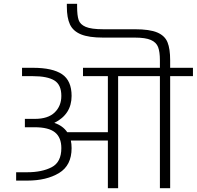

<svg xmlns="http://www.w3.org/2000/svg" viewBox="-20 -991 1036 1011"><path d="M996 -590H876V0H822V-590H602V0H548V-251H353Q357 -234 357 -211Q357 -120 291 -80Q225 -40 123 -40H65V-84H123Q201 -84 252 -110.5Q303 -137 303 -211Q303 -267 269.5 -294Q236 -321 162 -321H111V-365H163Q233 -365 268 -399Q303 -433 303 -486Q303 -545 266 -567.5Q229 -590 153 -590H96V-634H153Q257 -634 307 -600Q357 -566 357 -486Q357 -389 266 -344Q311 -329 334 -295H548V-590H417V-634H822V-674Q822 -718 812.5 -743Q803 -768 774.5 -780.5Q746 -793 690 -793H523Q448 -793 406.5 -810Q365 -827 348.5 -862Q332 -897 332 -956V-971H386V-956Q386 -910 394 -886Q402 -862 431.5 -849.5Q461 -837 523 -837H690Q768 -837 808 -820Q848 -803 862 -768.5Q876 -734 876 -674V-634H996Z"/></svg>

Font: Biryani ExtraLight
Style: Regular
Weight: 275
Designer: Dan Reynolds and Mathieu Reguer
Foundry: Dan Reynolds and Mathieu Reguer
Version: Version 1.004; ttfautohint (v1.1) -l 5 -r 5 -G 72 -x 0 -D la